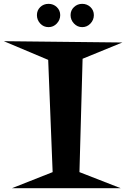

<svg xmlns="http://www.w3.org/2000/svg" viewBox="-110 -907 666 1014"><path d="M536.1 -682.6 326.2 -596.7 309.6 2 527.3 86.9H-46.9L168 2L144.5 -590.8L-89.8 -689.5ZM385.7 -827.1Q385.7 -801.8 367.7 -782.7Q349.6 -763.7 324.2 -763.7Q298.8 -763.7 280.8 -782.7Q262.7 -801.8 262.7 -827.1Q262.7 -852.5 280.8 -869.6Q298.8 -886.7 324.2 -886.7Q349.6 -886.7 367.7 -869.6Q385.7 -852.5 385.7 -827.1ZM208 -827.1Q208 -801.8 189.9 -782.7Q171.9 -763.7 146.5 -763.7Q120.1 -763.7 102.5 -782.7Q85 -801.8 85 -827.1Q85 -852.5 102.5 -869.6Q120.1 -886.7 146.5 -886.7Q171.9 -886.7 189.9 -869.6Q208 -852.5 208 -827.1Z"/></svg>

Font: Fontdiner Swanky
Style: Regular
Weight: 400
Designer: Font Diner, Inc
Foundry: Font Diner, Inc
Version: Version 1.000